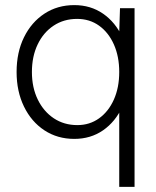

<svg xmlns="http://www.w3.org/2000/svg" viewBox="-20 -532 612 752"><path d="M447 200V-407L450 -500H507V200ZM271 12Q205 12 154 -21.5Q103 -55 74 -114.5Q45 -174 45 -250Q45 -327 74 -386Q103 -445 154 -478.5Q205 -512 271 -512Q335 -512 383.5 -478.5Q432 -445 459.5 -386Q487 -327 487 -250Q487 -174 459.5 -114.5Q432 -55 383.5 -21.5Q335 12 271 12ZM283 -42Q331 -42 368 -68.5Q405 -95 426 -142Q447 -189 447 -250Q447 -311 426 -358Q405 -405 368 -431.5Q331 -458 282 -458Q230 -458 190 -431.5Q150 -405 127.5 -358Q105 -311 105 -250Q105 -189 128 -142Q151 -95 191 -68.5Q231 -42 283 -42Z"/></svg>

Font: Figtree Light
Style: Regular
Weight: 300
Designer: Erik Kennedy
Foundry: Erik Kennedy
Version: Version 2.001;gftools[0.9.30]